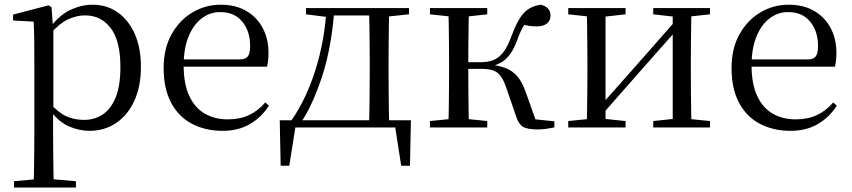

<svg xmlns="http://www.w3.org/2000/svg" viewBox="-20 -551 3681 830"><path d="M40.5 259.8V232.4L151.7 222.2H189.5L308.2 232.4V259.8ZM125.5 259.8Q126.5 225.6 127 185.1Q127.5 144.5 128 103.1Q128.5 61.7 128.5 26.7V-286.8Q128.5 -338.2 128 -379.5Q127.5 -420.7 125.5 -457.5L36.5 -462.4V-487.9L189.9 -528L202.9 -519.6L208.9 -435.3L210.7 -430.1V-78.7L209.5 -68.7V26.5Q209.5 60.7 210 102.2Q210.5 143.7 211 184.7Q211.5 225.6 212.5 259.8ZM366.6 14.6Q322.1 14.6 277.2 -5.1Q232.3 -24.9 194.2 -77.1H181.4L195.3 -105.1Q232.5 -63.7 267.4 -48.2Q302.2 -32.7 343.5 -32.7Q387.2 -32.7 422.6 -55.1Q458.1 -77.6 479.3 -128.1Q500.5 -178.6 500.5 -260.8Q500.5 -374.9 458.5 -429.7Q416.4 -484.5 347.9 -484.5Q310.4 -484.5 273 -466.8Q235.5 -449.1 191.2 -398.2L180.6 -425H191.5Q230.9 -481.5 280.2 -506.1Q329.6 -530.6 380.3 -530.6Q441.5 -530.6 488.2 -498Q535 -465.4 562.1 -405.4Q589.2 -345.3 589.2 -262.6Q589.2 -177.1 560.5 -114.8Q531.7 -52.4 481.4 -18.9Q431.2 14.6 366.6 14.6Z M942.3 14.6Q868.5 14.6 810.6 -15.4Q752.7 -45.5 720.1 -106.2Q687.4 -167 687.4 -256.8Q687.4 -341.1 721.5 -402.5Q755.6 -463.8 811.8 -497.2Q868 -530.6 933.9 -530.6Q999.2 -530.6 1045.4 -503.3Q1091.6 -475.9 1116.1 -429.2Q1140.7 -382.4 1140.7 -323.2Q1140.7 -286.8 1134.4 -262.9H725.6V-294.2H1016.3Q1042.6 -294.2 1052 -308.2Q1061.3 -322.1 1061.3 -352.3Q1061.3 -416.2 1027.2 -457.5Q993.2 -498.8 931.6 -498.8Q887.8 -498.8 852 -471.6Q816.1 -444.5 795 -392.8Q773.9 -341.2 773.9 -268.7Q773.9 -188 798.4 -135.9Q822.9 -83.8 865.9 -59.4Q909 -35 964.5 -35Q1017.5 -35 1056.8 -53.7Q1096.2 -72.3 1126.7 -108.1L1142.6 -94.3Q1110 -43.5 1060 -14.4Q1010 14.6 942.3 14.6Z M1710.9 0H1235.9L1260.2 -21.1L1230.5 165.4H1193.3L1189.3 -31.1H1756.3L1752.3 165.4H1714.3L1685.2 -21.5ZM1575.1 0Q1576.3 -24.4 1576.8 -65.3Q1577.3 -106.3 1577.8 -150.3Q1578.3 -194.3 1578.3 -228.5V-288.3Q1578.3 -321.7 1577.8 -365.7Q1577.3 -409.7 1576.8 -450.7Q1576.3 -491.8 1575.1 -516H1662.7Q1661.7 -491.8 1661.2 -450.7Q1660.7 -409.7 1660.2 -365.7Q1659.7 -321.7 1659.7 -288.3V-228.5Q1659.7 -194.3 1660.2 -150.3Q1660.7 -106.3 1661.2 -65.3Q1661.7 -24.4 1662.7 0ZM1302.7 -489.1V-516H1404.7V-477.4H1395.6ZM1620.1 -477.4V-516H1748.1V-489.1L1636.5 -477.4ZM1239.8 -30.4Q1304.2 -123.1 1343.8 -249.2Q1383.4 -375.4 1391.8 -516H1425.6Q1420 -425.3 1402.6 -337.1Q1385.2 -248.8 1354.2 -169.3Q1339.3 -128.8 1320.7 -90.6Q1302.1 -52.5 1279.1 -19.1V-6.8ZM1404.7 -484.1V-516H1621.9V-484.1Z M1838.5 0V-27.8L1947.7 -38.6H1979.7L2086.3 -27.8V0ZM1838.5 -489.1V-516H2086.3V-489.1L1979.7 -477.4H1947.7ZM1918.1 0Q1919.3 -24.4 1919.8 -65.3Q1920.3 -106.3 1920.8 -150.3Q1921.3 -194.3 1921.3 -228.5V-288.3Q1921.3 -321.7 1920.8 -365.7Q1920.3 -409.7 1919.8 -450.7Q1919.3 -491.8 1918.1 -516H2007.3Q2006.3 -491.8 2005.8 -450.2Q2005.3 -408.7 2004.8 -362.6Q2004.3 -316.5 2004.3 -277.8V-258.4Q2004.3 -209.4 2004.8 -158.9Q2005.3 -108.5 2005.8 -66.4Q2006.3 -24.4 2007.3 0ZM2211.5 -46.9 2168.3 -172.6Q2156.4 -206.4 2143.1 -223.7Q2129.8 -241 2109.7 -247.2Q2089.6 -253.4 2057.7 -253.4H1962V-282H2057.1Q2087.3 -282 2110.6 -290.3Q2133.9 -298.6 2153.9 -322.8Q2173.8 -347.1 2190.6 -394.1Q2216.8 -464.8 2244.4 -494.7Q2272.1 -524.6 2318.6 -530.6Q2359.8 -519.7 2359.8 -483.8Q2359.8 -461.7 2344.2 -449.3Q2328.7 -436.9 2300.8 -436.9Q2278.2 -436.9 2262.1 -440.1Q2245.9 -443.3 2229.5 -448.4L2276.1 -479.2Q2256.5 -458.7 2243.8 -439.2Q2231.1 -419.6 2217.8 -382.7Q2203 -341.5 2185.1 -316.7Q2167.1 -291.9 2144.2 -279.7Q2121.3 -267.4 2092.1 -261.6L2092.7 -272.4Q2138.3 -268.2 2168.1 -255.8Q2197.9 -243.4 2218.3 -218.6Q2238.6 -193.9 2253.2 -151.8L2302.1 -13.4L2245 -40.3L2376.4 -26.6V0Q2359.6 3.4 2340.2 6Q2320.8 8.6 2304.7 8.6Q2258.9 8.6 2240.3 -3.2Q2221.7 -14.9 2211.5 -46.9Z M2436.5 0V-27.8L2544.7 -38.6H2579.3L2684.3 -27.8V0ZM2803.9 0V-27.8L2906.6 -38.6H2941L3049.2 -27.8V0ZM2516.1 0Q2517.3 -24.4 2517.8 -65.3Q2518.3 -106.3 2518.8 -150.3Q2519.3 -194.3 2519.3 -228.5V-288.3Q2519.3 -321.7 2518.8 -365.7Q2518.3 -409.7 2517.8 -450.7Q2517.3 -491.8 2516.1 -516H2597.7V0ZM2575.1 -46.9 2539.9 -65.8H2551.3L2728.2 -265.6L2909 -470.9L2942.7 -451H2931.4L2753.1 -249.4ZM2888.1 0V-516H2969.4Q2968.4 -491.8 2967.9 -450.7Q2967.4 -409.7 2966.9 -365.7Q2966.4 -321.7 2966.4 -288.3V-228.5Q2966.4 -194.3 2966.9 -150.3Q2967.4 -106.3 2967.9 -65.3Q2968.4 -24.4 2969.4 0ZM2436.5 -489.1V-516H2684.3V-489.1L2580.1 -477.4H2545.7ZM2803.9 -489.1V-516H3049.2V-489.1L2941.8 -477.4H2907.4Z M3397.3 14.6Q3323.5 14.6 3265.6 -15.4Q3207.7 -45.5 3175.1 -106.2Q3142.4 -167 3142.4 -256.8Q3142.4 -341.1 3176.5 -402.5Q3210.6 -463.8 3266.8 -497.2Q3323 -530.6 3388.9 -530.6Q3454.2 -530.6 3500.4 -503.3Q3546.6 -475.9 3571.1 -429.2Q3595.7 -382.4 3595.7 -323.2Q3595.7 -286.8 3589.4 -262.9H3180.6V-294.2H3471.3Q3497.6 -294.2 3507 -308.2Q3516.3 -322.1 3516.3 -352.3Q3516.3 -416.2 3482.2 -457.5Q3448.2 -498.8 3386.6 -498.8Q3342.8 -498.8 3307 -471.6Q3271.1 -444.5 3250 -392.8Q3228.9 -341.2 3228.9 -268.7Q3228.9 -188 3253.4 -135.9Q3277.9 -83.8 3320.9 -59.4Q3364 -35 3419.5 -35Q3472.5 -35 3511.8 -53.7Q3551.2 -72.3 3581.7 -108.1L3597.6 -94.3Q3565 -43.5 3515 -14.4Q3465 14.6 3397.3 14.6Z"/></svg>

Font: Noto Serif SC ExtraLight
Style: Regular
Weight: 200
Designer: Ryoko NISHIZUKA 西塚涼子 (kana & ideographs); Frank Grießhammer (Latin, Greek & Cyrillic); Wenlong ZHANG 张文龙 (bopomofo); San
Foundry: Adobe
Version: Version 2.002-H1;hotconv 1.1.0;makeotfexe 2.6.0